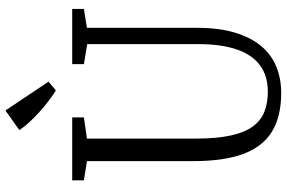

<svg xmlns="http://www.w3.org/2000/svg" viewBox="-190 -832 1031 690"><g transform="rotate(-90 325.0 -487.5)"><path d="M335.5 8Q249.5 8 195.5 -25.8Q141.5 -59.5 116 -129.2Q90.5 -199 90.5 -307V-690L21.5 -701V-743H247.5V-701L171.5 -690V-298Q171.5 -222.5 182.8 -172.2Q194 -122 215.8 -93Q237.5 -64 268.8 -52Q300 -40 339.5 -40Q397 -40 435 -68.2Q473 -96.5 492 -152.2Q511 -208 511 -291V-689L439 -701V-743H637.5V-701L569.5 -690V-295Q569.5 -215.5 552.2 -158.2Q535 -101 504 -64Q473 -27 430 -9.5Q387 8 335.5 8ZM344 -802Q325.5 -813.5 305.5 -828.8Q285.5 -844 266 -861.8Q246.5 -879.5 230 -897.5Q213.5 -915.5 202 -933L272.5 -983L376 -828L345 -802Z"/></g></svg>

Font: Merriweather 24pt SemiCondensed Light
Style: Regular
Weight: 300
Width: 4
Designer: Eben Sorkin
Foundry: Eben Sorkin
Version: Version 2.100